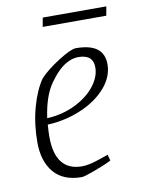

<svg xmlns="http://www.w3.org/2000/svg" viewBox="-72 -630 507 690"><g transform="rotate(-10 182.0 -285.5)"><path d="M83 -198Q81 -170 81 -154Q81 -29 179 -29Q202 -29 236.5 -40.5Q271 -52 276 -54L282 -32Q259 -20 219.5 -5.5Q180 9 171 9Q104 9 69.5 -31.5Q35 -72 35 -142Q35 -209 51.5 -268.5Q68 -328 94 -365Q120 -393 166 -422Q212 -451 230 -451Q332 -451 332 -375Q332 -329 297.5 -289.5Q263 -250 205.5 -225.5Q148 -201 83 -198ZM85 -221Q142 -224 188.5 -247Q235 -270 261 -303.5Q287 -337 287 -371Q287 -418 233 -418Q210 -418 188 -405Q158 -388 127 -344Q96 -300 85 -221ZM132 -580H364L358 -547H126Z"/></g></svg>

Font: Grenze ExtraLight
Style: Italic
Weight: 275
Italic angle: -10°
Designer: Renata Polastri
Foundry: Omnibus-Type
Version: Version 1.002; ttfautohint (v1.8)